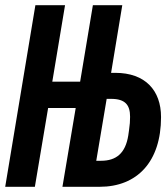

<svg xmlns="http://www.w3.org/2000/svg" viewBox="-27 -718 647 738"><path d="M-7 0H107L158 -303H264L213 0H356C500 0 592 -96 592 -268C592 -371 531 -438 416 -438H400L443 -698H330L281 -404H174L223 -698H109ZM343 -100 383 -338H400C455 -338 473 -314 473 -269C473 -252 472 -239 469 -218L466 -197C455 -129 420 -100 361 -100Z"/></svg>

Font: IBM Plex Mono SmBld
Style: Italic
Weight: 600
Italic angle: -9.5°
Monospace: yes
Designer: Mike Abbink, Paul van der Laan, Pieter van Rosmalen
Foundry: Bold Monday
Version: Version 2.004